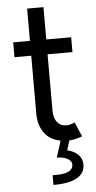

<svg xmlns="http://www.w3.org/2000/svg" viewBox="-61 -720 489 983"><g transform="rotate(-5 184.0 -228.5)"><path d="M31.2 -517.6H117.2V-683.6H201.2V-517.6H329.1V-441.4H201.2V-152.3Q201.2 -112.8 219 -91.6Q236.8 -70.3 266.6 -70.3Q285.2 -70.3 308.6 -82L340.8 -7.8Q304.7 6.3 273.9 7.8L258.3 57.1Q294.4 65.9 314.7 86.4Q335 106.9 335 137.7Q335 181.2 293.9 204.6Q252.9 228 172.9 227.5V177.7H189.5Q278.3 177.7 278.3 131.8Q278.3 113.8 257.3 101.8Q236.3 89.8 202.1 89.8L229 4.9Q174.3 -5.4 145.8 -44.9Q117.2 -84.5 117.2 -143.6V-441.4H31.2Z"/></g></svg>

Font: Reddit Sans Vanilla
Style: Regular
Weight: 400
Designer: Stephen Hutchings
Foundry: Reddit
Version: Version 1.013